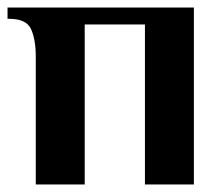

<svg xmlns="http://www.w3.org/2000/svg" viewBox="-21 -490 595 510"><path d="M74 0V-340Q74 -385 61.5 -412.5Q49 -440 4 -440H-1V-470H494V0H364V-425H204V0Z"/></svg>

Font: El Messiri
Style: Regular
Weight: 400
Designer: Mohamed Gaber
Foundry: Kief Type Foundry
Version: Version 2.020